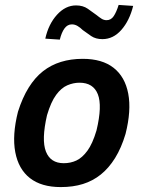

<svg xmlns="http://www.w3.org/2000/svg" viewBox="-20 -750 583 780"><path d="M227 10Q148 10 101.5 -26.5Q55 -63 42 -132Q29 -201 53 -296Q71 -353 96.5 -394Q122 -435 154.5 -460.5Q187 -486 227.5 -498.5Q268 -511 316 -511Q395 -511 441.5 -474.5Q488 -438 501 -369.5Q514 -301 490 -206Q473 -149 447.5 -108Q422 -67 389.5 -41Q357 -15 317 -2.5Q277 10 227 10ZM239 -87Q267 -87 290.5 -98Q314 -109 335 -137.5Q356 -166 372 -220Q396 -320 377.5 -367Q359 -414 303 -414Q278 -414 253.5 -403.5Q229 -393 208 -364.5Q187 -336 171 -282Q148 -182 166.5 -134.5Q185 -87 239 -87ZM223 -589 164 -593Q177 -652 211.5 -690Q246 -728 289 -728Q317 -728 336.5 -714.5Q356 -701 372 -689Q383 -680 392.5 -674Q402 -668 413 -668Q431 -668 442 -684.5Q453 -701 462 -730L521 -726Q506 -666 473 -628.5Q440 -591 396 -591Q369 -591 350.5 -603.5Q332 -616 316 -628Q306 -638 295 -644.5Q284 -651 272 -651Q254 -651 242 -634.5Q230 -618 223 -589Z"/></svg>

Font: Nunito Sans 7pt Condensed
Style: Bold Italic
Weight: 700
Width: 3
Italic angle: -9°
Designer: Vernon Adams
Foundry: Vernon Adams
Version: Version 3.101;gftools[0.9.27]